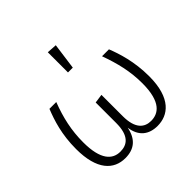

<svg xmlns="http://www.w3.org/2000/svg" viewBox="-191 -958 1157 1157"><g transform="rotate(-45 387.0 -380.0)"><path d="M368 -771V-599H409L432 -767ZM641 -523H582C617 -426 639 -338 639 -236C639 -74 576 -38 516 -38C461 -38 415 -72 415 -179V-361L358 -353V-179C358 -68 311 -38 254 -38C187 -38 135 -88 135 -236C135 -338 155 -426 192 -523H134C106 -453 76 -362 76 -238C76 -60 150 11 248 11C322 11 371 -26 387 -109C398 -26 450 11 522 11C612 11 698 -49 698 -237C698 -362 666 -460 641 -523Z"/></g></svg>

Font: FiraGO Light
Style: Regular
Weight: 300
Designer: bBox Type
Foundry: bBox Type GmbH
Version: Version 1.001;PS 001.001;hotconv 1.0.88;makeotf.lib2.5.64775